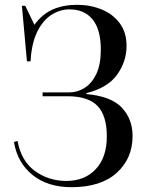

<svg xmlns="http://www.w3.org/2000/svg" viewBox="-20 -764 611 798"><path d="M277 14Q178 14 115 -37Q52 -88 38 -174L53 -178Q68 -95 125 -53.5Q182 -12 256 -12Q332 -12 378 -61Q424 -110 424 -197Q424 -283 385.5 -323.5Q347 -364 260 -364H157V-380H268Q302 -380 332 -399Q362 -418 380.5 -457Q399 -496 399 -557Q399 -641 365 -683Q331 -725 269 -725Q228 -725 192.5 -701.5Q157 -678 134 -630.5Q111 -583 107 -509H92L71 -740H85L123 -661Q156 -706 200 -725Q244 -744 300 -744Q356 -744 403 -724.5Q450 -705 478 -667Q506 -629 506 -573Q506 -509 467 -454Q428 -399 339 -377V-373Q442 -364 486.5 -316.5Q531 -269 531 -199Q531 -105 465 -45.5Q399 14 277 14Z"/></svg>

Font: Literata 72pt
Style: Regular
Weight: 400
Designer: Latin by Veronika Burian and Jose Scaglione. Greek by Irene Vlachou. Cyrillic by Vera Evstafieva.
Foundry: TypeTogether
Version: Version 3.002